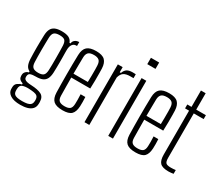

<svg xmlns="http://www.w3.org/2000/svg" viewBox="-153 -1186 1995 1726"><g transform="rotate(30 845.0 -323.0)"><path d="M176 154Q110 154 73.8 131.2Q37.5 108.5 36.5 71.5Q36.5 66.5 36.5 61.8Q36.5 57 36.5 52Q36.5 22.5 58 6.8Q79.5 -9 100.5 -12.5V-23.5Q76 -32 65.8 -44.2Q55.5 -56.5 55 -73.5Q55 -75.5 54.8 -79.5Q54.5 -83.5 55 -87Q55.5 -106.5 69 -120.5Q82.5 -134.5 100 -137.5V-148.5Q75.5 -160.5 64.2 -184.5Q53 -208.5 51 -246.5Q49.5 -278 49 -307.8Q48.5 -337.5 48.5 -367.2Q48.5 -397 49.2 -428.5Q50 -460 51 -495Q52.5 -535 65.2 -559.5Q78 -584 104 -595.2Q130 -606.5 172 -606.5Q219 -606.5 245.5 -593.5Q272 -580.5 282.5 -550.5H293.5Q295 -573 312.5 -586.5Q330 -600 355.5 -600V-559.5H346.5Q322.5 -559.5 308 -539.2Q293.5 -519 293.5 -479.5V-455.5Q294 -432.5 294.2 -406.8Q294.5 -381 294.5 -354Q294.5 -327 294 -299.5Q293.5 -272 292.5 -246Q290.5 -206.5 278 -182.2Q265.5 -158 240 -147Q214.5 -136 172 -136Q138 -136.5 117.5 -129Q97 -121.5 97 -94V-87.5Q97 -74 106 -65.8Q115 -57.5 132.8 -53.5Q150.5 -49.5 177 -48.5Q245 -45.5 280.8 -27.2Q316.5 -9 317.5 41.5Q318 47 318 52.5Q318 58 317.5 63Q317 94.5 299.5 114.8Q282 135 250.5 144.5Q219 154 176 154ZM175.5 116.5Q205.5 116.5 227 112.2Q248.5 108 260.8 96.2Q273 84.5 274.5 61.5Q275 56.5 275 51.8Q275 47 274.5 42Q273 19 260.8 8.5Q248.5 -2 226.5 -5.5Q204.5 -9 175 -10.5Q134.5 -12.5 108 -3Q81.5 6.5 81 43.5Q80.5 49.5 80.5 53.5Q80.5 57.5 81 62.5Q81.5 85.5 93.2 97.2Q105 109 126.2 112.8Q147.5 116.5 175.5 116.5ZM172 -176Q209 -176 225.8 -190.2Q242.5 -204.5 244.5 -245Q245.5 -269.5 246 -302.8Q246.5 -336 246.2 -372.2Q246 -408.5 245.5 -442Q245 -475.5 244 -500Q242 -537 227 -551.5Q212 -566 172.5 -566Q133.5 -566 117 -551Q100.5 -536 99 -497Q98.5 -476 97.8 -442.8Q97 -409.5 97 -372Q97 -334.5 97.5 -300.2Q98 -266 99 -244Q100.5 -205 117.8 -190.5Q135 -176 172 -176Z M530 6.5Q464 6.5 435.5 -19.5Q407 -45.5 405 -104Q404 -145 403.2 -193.2Q402.5 -241.5 402.5 -292.5Q402.5 -343.5 403 -395.2Q403.5 -447 405 -495Q407 -555 436.5 -580.8Q466 -606.5 529.5 -606.5Q593.5 -606.5 620.8 -579.5Q648 -552.5 650.5 -497Q651 -485.5 651.5 -451.5Q652 -417.5 651.8 -373.2Q651.5 -329 649.5 -288H452.5Q452.5 -241.5 453.2 -194Q454 -146.5 454.5 -99.5Q455.5 -62.5 473 -48.2Q490.5 -34 528 -34Q566.5 -34 583.2 -48.2Q600 -62.5 601.5 -99.5Q602.5 -114.5 602.2 -143.5Q602 -172.5 600.5 -200H649.5Q651 -178.5 651.2 -149.2Q651.5 -120 650.5 -104Q647.5 -45 621.2 -19.2Q595 6.5 530 6.5ZM452.5 -328H601.5Q602.5 -361.5 602.8 -396.8Q603 -432 602.8 -460Q602.5 -488 601.5 -500Q599.5 -537.5 581.8 -551.8Q564 -566 529.5 -566Q488.5 -566 472 -549.5Q455.5 -533 454.5 -500Q454 -459 453.2 -416Q452.5 -373 452.5 -328Z M756 0V-600H806V-547H818.5Q829.5 -578.5 850 -591.5Q870.5 -604.5 907 -604.5Q914 -604.5 923.2 -604.2Q932.5 -604 940 -603.5V-563H907Q864 -563 840.5 -547.8Q817 -532.5 806 -493.5V0Z M984 -734V-800H1069.5V-734ZM1002.5 0V-600H1051.5V0Z M1287.5 6.5Q1221.5 6.5 1193 -19.5Q1164.5 -45.5 1162.5 -104Q1161.5 -145 1160.8 -193.2Q1160 -241.5 1160 -292.5Q1160 -343.5 1160.5 -395.2Q1161 -447 1162.5 -495Q1164.5 -555 1194 -580.8Q1223.5 -606.5 1287 -606.5Q1351 -606.5 1378.2 -579.5Q1405.5 -552.5 1408 -497Q1408.5 -485.5 1409 -451.5Q1409.5 -417.5 1409.2 -373.2Q1409 -329 1407 -288H1210Q1210 -241.5 1210.8 -194Q1211.5 -146.5 1212 -99.5Q1213 -62.5 1230.5 -48.2Q1248 -34 1285.5 -34Q1324 -34 1340.8 -48.2Q1357.5 -62.5 1359 -99.5Q1360 -114.5 1359.8 -143.5Q1359.5 -172.5 1358 -200H1407Q1408.5 -178.5 1408.8 -149.2Q1409 -120 1408 -104Q1405 -45 1378.8 -19.2Q1352.5 6.5 1287.5 6.5ZM1210 -328H1359Q1360 -361.5 1360.2 -396.8Q1360.5 -432 1360.2 -460Q1360 -488 1359 -500Q1357 -537.5 1339.2 -551.8Q1321.5 -566 1287 -566Q1246 -566 1229.5 -549.5Q1213 -533 1212 -500Q1211.5 -459 1210.8 -416Q1210 -373 1210 -328Z M1630.5 6.5Q1567 6.5 1542.8 -18.5Q1518.5 -43.5 1518.5 -105V-559.5H1477V-600H1520.5V-770H1569.5V-600H1670V-559.5H1567.5V-99.5Q1567.5 -61.5 1579.5 -47.8Q1591.5 -34 1632.5 -34Q1648 -34 1658 -35Q1668 -36 1682 -37.5V1.5Q1670 3.5 1657.2 5Q1644.5 6.5 1630.5 6.5Z"/></g></svg>

Font: Big Shoulders Text ExtraLight
Style: Regular
Weight: 250
Version: Version 2.002